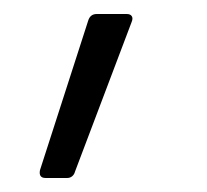

<svg xmlns="http://www.w3.org/2000/svg" viewBox="-20 -175 296 274"><path d="M37 68 106 -146Q109 -155 118 -155H161Q166 -155 168 -152Q170 -149 168 -144L87 70Q86 74 83 76.5Q80 79 76 79H45Q35 79 37 68Z"/></svg>

Font: Barlow
Style: Italic
Weight: 400
Italic angle: -7°
Designer: Jeremy Tribby
Foundry: Tribby Type
Version: Version 1.408